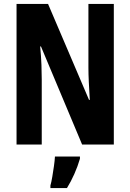

<svg xmlns="http://www.w3.org/2000/svg" viewBox="-20 -734 662 975"><path d="M558 0H397L188 -498H184Q189 -446 190.5 -404Q192 -362 192 -331V0H64V-714H224L432 -227H436Q433 -277 431 -317.5Q429 -358 429 -389V-714H558ZM386 72Q375 110 357.5 149.5Q340 189 320 221H236V208Q241 191 245.5 164Q250 137 254 109Q258 81 259 61H386Z"/></svg>

Font: Noto Sans Arabic ExtCond
Style: Bold
Weight: 700
Width: 2
Designer: Monotype Design Team, Nadine Chahine, Nizar Qandah and Khaled Hosny
Foundry: Monotype Imaging Inc.
Version: Version 2.012; ttfautohint (v1.8.4.7-5d5b)